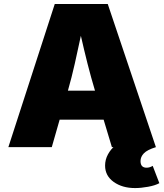

<svg xmlns="http://www.w3.org/2000/svg" viewBox="-20 -748 835 976"><path d="M22.5 0 258.3 -727.5H527.8L772.5 0H548.8L506.8 -139.6H283.2L243.2 0ZM325.2 -287.1H462.9Q442.9 -353.5 425 -424.1Q407.2 -494.6 391.1 -565.9Q376 -494.6 360.1 -424.1Q344.2 -353.5 325.2 -287.1ZM666.5 208Q601.6 208 557.9 176.8Q514.2 145.5 514.2 93.8Q514.2 63.5 528.8 36.6Q543.5 9.8 565.4 -7.8L772.5 0Q728 13.7 711.2 31.5Q694.3 49.3 694.3 70.8Q694.3 104.5 725.1 104.5Q740.7 104.5 756.3 95.2L790 183.1Q769 194.8 732.9 201.4Q696.8 208 666.5 208Z"/></svg>

Font: Inter Black
Style: Regular
Weight: 900
Designer: Rasmus Andersson
Foundry: rsms
Version: Version 4.000;git-a52131595